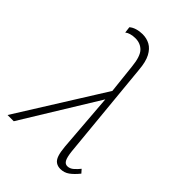

<svg xmlns="http://www.w3.org/2000/svg" viewBox="-212 -801 894 894"><g transform="rotate(45 235.0 -353.5)"><path d="M357 4Q340 4 327.5 -4.5Q315 -13 308.5 -32.5Q302 -52 299 -85L274 -404L256 -570Q250 -630 229 -652Q208 -674 174 -674Q156 -674 142.5 -669.5Q129 -665 122 -659L118 -690Q129 -700 147 -705.5Q165 -711 185 -711Q212 -711 234 -699Q256 -687 271 -659Q286 -631 290 -581L337 -92Q341 -56 349 -42Q357 -28 371 -28Q388 -28 402.5 -41Q417 -54 427 -67L442 -50Q421 -24 401.5 -10Q382 4 357 4ZM6 0 279 -436 289 -394 47 0Z"/></g></svg>

Font: Ysabeau Infant ExtraLight
Style: Italic
Weight: 250
Italic angle: -12°
Designer: Christian Thalmann (Catharsis Fonts)
Version: Version 2.001;gftools[0.9.30]; featfreeze: ss01,ss02,lnum